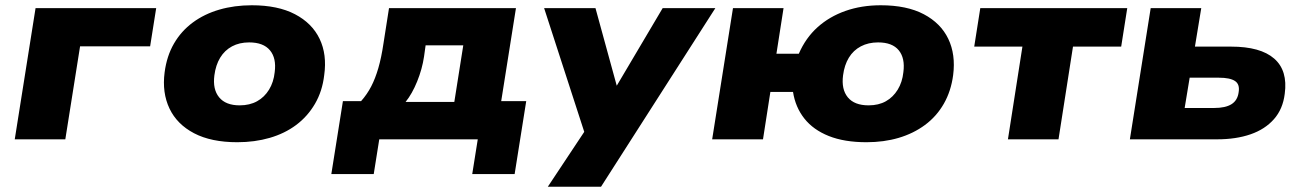

<svg xmlns="http://www.w3.org/2000/svg" viewBox="-20 -529 4947 729"><path d="M36 0 115 -498H573L550 -353H284L228 0Z M881 11Q782 11 717 -23Q652 -57 623.5 -117Q595 -177 605 -254Q613 -316 640.5 -363.5Q668 -411 712 -443.5Q756 -476 813 -492.5Q870 -509 936 -509Q1035 -509 1100 -475Q1165 -441 1193.5 -381.5Q1222 -322 1211 -244Q1204 -183 1176 -135Q1148 -87 1104.5 -54.5Q1061 -22 1004 -5.5Q947 11 881 11ZM890 -129Q928 -129 956 -144.5Q984 -160 1001.5 -188.5Q1019 -217 1023 -255Q1030 -308 1005 -338Q980 -368 926 -368Q889 -368 861 -353Q833 -338 816 -310Q799 -282 794 -243Q787 -190 812 -159.5Q837 -129 890 -129Z M1238 132 1282 -145H1351Q1374 -171 1389.5 -201Q1405 -231 1416.5 -270.5Q1428 -310 1436 -364L1457 -498H1939L1883 -145H1978L1934 132H1773L1794 0H1420L1399 132ZM1520 -142H1705L1739 -357H1596L1590 -314Q1583 -267 1564 -220Q1545 -173 1520 -142Z M2060 180 2214 -52V20L2046 -498H2241L2329 -177H2306L2496 -498H2696L2262 180Z M3270 11Q3186 11 3127 -12.5Q3068 -36 3034 -79Q3000 -122 2991 -180H2905L2877 0H2684L2763 -498H2955L2928 -325H3013Q3039 -385 3084 -425.5Q3129 -466 3190 -487.5Q3251 -509 3324 -509Q3423 -509 3487.5 -475Q3552 -441 3580.5 -381.5Q3609 -322 3599 -244Q3591 -183 3563.5 -135Q3536 -87 3492 -54.5Q3448 -22 3392 -5.5Q3336 11 3270 11ZM3278 -129Q3316 -129 3343.5 -144.5Q3371 -160 3388.5 -188.5Q3406 -217 3410 -255Q3417 -308 3392.5 -338Q3368 -368 3314 -368Q3277 -368 3248.5 -353Q3220 -338 3203 -310Q3186 -282 3181 -243Q3174 -190 3199 -159.5Q3224 -129 3278 -129Z M3807 0 3862 -352H3679L3702 -498H4260L4237 -352H4054L3999 0Z M4270 0 4349 -498H4541L4517 -352H4654Q4766 -352 4818 -306.5Q4870 -261 4858 -173Q4851 -115 4817 -76.5Q4783 -38 4728 -19Q4673 0 4601 0ZM4478 -119H4590Q4633 -119 4656 -133.5Q4679 -148 4683 -179Q4688 -209 4669 -221.5Q4650 -234 4608 -234H4497Z"/></svg>

Font: Nunito Sans 10pt SemiExpanded Black
Style: Italic
Weight: 900
Width: 6
Italic angle: -9°
Designer: Vernon Adams
Foundry: Vernon Adams
Version: Version 3.101;gftools[0.9.27]